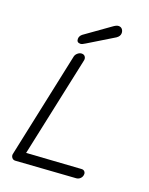

<svg xmlns="http://www.w3.org/2000/svg" viewBox="-164 -972 821 1061"><g transform="rotate(20 246.5 -441.5)"><path d="M179 -724Q157 -724 157 -745Q157 -762 172 -774L311 -873Q332 -889 345 -889Q359 -889 366.5 -879.5Q374 -870 374 -857Q374 -839 355 -826L207 -736Q189 -724 179 -724ZM63 6Q50 7 42.5 -2.5Q35 -12 37 -24L169 -646Q172 -658 183 -667Q194 -676 206 -676Q219 -676 225.5 -667Q232 -658 230 -646L104 -55L421 -76Q433 -77 439.5 -70.5Q446 -64 446 -55Q446 -40 436 -29.5Q426 -19 412 -18Z"/></g></svg>

Font: Comic Neue
Style: Italic
Weight: 400
Italic angle: -12°
Designer: Craig Rozynski
Foundry: Craig Rozynski
Version: Version 2.003